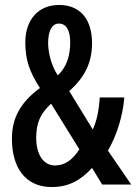

<svg xmlns="http://www.w3.org/2000/svg" viewBox="-20 -744 549 774"><path d="M218 -724C135 -724 82 -665 82 -573C82 -501 100 -453 141 -389C63 -332 28 -269 28 -184C28 -72 80 10 188 10C258 10 306 -18 351 -67L392 0H509L415 -137C451 -197 476 -281 481 -351H382C379 -299 370 -256 354 -222L259 -377C321 -431 351 -491 351 -570C351 -667 303 -724 218 -724ZM217 -649C246 -649 263 -624 263 -573C263 -520 249 -474 213 -440C188 -477 174 -530 174 -571C174 -622 191 -649 217 -649ZM186 -326 300 -142C271 -98 241 -77 202 -77C155 -77 126 -121 126 -188C126 -248 142 -286 186 -326Z"/></svg>

Font: Noto Sans Myanmar ExtraCondensed Medium
Style: Regular
Weight: 500
Width: 2
Designer: Monotype Design Team
Foundry: Monotype Imaging Inc.
Version: Version 2.107